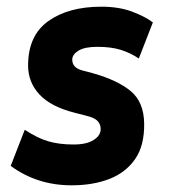

<svg xmlns="http://www.w3.org/2000/svg" viewBox="-20 -542 506 574"><path d="M194 12Q91 12 12 -46L54 -154Q92 -129 124.5 -119.5Q157 -110 200 -110Q239 -110 260 -123.5Q281 -137 281 -156Q281 -170 272 -180Q263 -190 238 -196L203 -205Q132 -223 98 -259.5Q64 -296 64 -346Q64 -436 124.5 -479Q185 -522 283 -522Q336 -522 375.5 -507Q415 -492 437 -475L395 -367Q370 -384 341 -393Q312 -402 271 -402Q233 -402 214.5 -390.5Q196 -379 196 -364Q196 -340 224 -332L258 -323Q332 -302 371 -269.5Q410 -237 411 -173Q412 -107 384 -66.5Q356 -26 307 -7Q258 12 194 12Z"/></svg>

Font: Finlandica
Style: Bold Italic
Weight: 700
Italic angle: -8°
Designer: Niklas Ekholm, Juho Hiilivirta, Jaakko Suomalainen
Foundry: Helsinki Type Studio
Version: Version 1.064; ttfautohint (v1.8.4.7-5d5b)